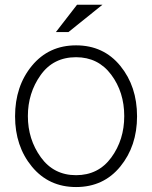

<svg xmlns="http://www.w3.org/2000/svg" viewBox="-20 -753 626 790"><path d="M42 -274.4Q42 -398.4 111.3 -482.4Q180.7 -566.4 293 -566.4Q406.2 -566.4 475.1 -481.9Q543.9 -397.5 543.9 -274.4Q543.9 -152.3 475.1 -67.9Q406.2 16.6 293 16.6Q180.7 16.6 111.3 -67.4Q42 -151.4 42 -274.4ZM94.7 -275.4Q94.7 -179.7 147.9 -106Q201.2 -32.2 293 -32.2Q384.8 -32.2 438 -105Q491.2 -177.7 491.2 -275.4Q491.2 -374 437.5 -445.8Q383.8 -517.6 293 -517.6Q199.2 -517.6 147 -443.8Q94.7 -370.1 94.7 -275.4ZM401.4 -733.4 261.7 -621.1H210L296.9 -733.4Z"/></svg>

Font: Thabit
Style: Regular
Weight: 500
Designer: Regenerated by Nadim Shaikli
Foundry: MAK Alagha
Version: 0.01